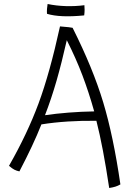

<svg xmlns="http://www.w3.org/2000/svg" viewBox="-20 -837 645 960"><path d="M582 85Q570 92 557.5 96Q545 100 526 103Q510 -3 494.5 -84.5Q479 -166 462 -233Q390 -234 319.5 -229.5Q249 -225 187 -215Q166 -162 139 -104.5Q112 -47 77 20Q63 17 52 11.5Q41 6 25 -8Q117 -169 173 -320.5Q229 -472 280 -705Q313 -702 323.5 -701Q334 -700 343 -698Q445 -495 496 -325.5Q547 -156 582 85ZM314 -636Q288 -521 262.5 -432.5Q237 -344 205 -261Q260 -269 323 -274Q386 -279 451 -280Q424 -376 392 -460.5Q360 -545 314 -636ZM401 -760Q341 -754 294 -756Q247 -758 215 -768Q214 -779 215 -792.5Q216 -806 218 -817Q261 -808 309 -806.5Q357 -805 402 -811Q403 -799 403 -787.5Q403 -776 401 -760Z"/></svg>

Font: Atma Light
Style: Regular
Weight: 300
Designer: Gregori Vincens, Jeremie Hornus, Riccardo Olocco, Yoann Minet.
Foundry: black foundry
Version: Version 1.102;PS 1.100;hotconv 1.0.86;makeotf.lib2.5.63406